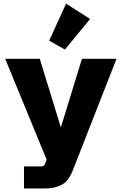

<svg xmlns="http://www.w3.org/2000/svg" viewBox="-20 -853 674 1063"><path d="M112.8 190.4V68.4H205.6Q216.3 68.4 221.7 64.7Q227.1 61 231.4 49.3L238.3 31.2L8.8 -527.3H200.2L316.9 -147.5L433.6 -527.3H625L382.3 92.3Q359.4 149.9 321.3 170.2Q283.2 190.4 229.5 190.4ZM339.4 -578.6 252.4 -627.9 345.7 -833 479 -748Z"/></svg>

Font: Schibsted Grotesk ExtraBold
Style: Regular
Weight: 800
Designer: Bakken & Baeck AS, Henrik Kongsvoll
Foundry: Schibsted ASA
Version: Version 1.100; ttfautohint (v1.8.4.7-5d5b);gftools[0.9.25]